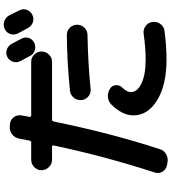

<svg xmlns="http://www.w3.org/2000/svg" viewBox="36 -908 928 1040"><g transform="rotate(-90 500.0 -388.0)"><path d="M717 -689Q712 -698 703 -715.5Q694 -733 689 -742Q679 -761 685.5 -781.5Q692 -802 711 -812Q731 -822 751.5 -815Q772 -808 783 -788Q788 -779 797 -761.5Q806 -744 811 -735Q821 -715 814 -695Q807 -675 787 -666Q768 -657 747.5 -663.5Q727 -670 717 -689ZM936 -803Q941 -793 950.5 -774Q960 -755 964 -747Q974 -727 967 -707Q960 -687 940 -677Q920 -667 899.5 -674Q879 -681 868 -701Q859 -719 839 -755Q829 -775 835.5 -795.5Q842 -816 862 -826Q882 -836 904 -829Q926 -822 936 -803ZM529 -473Q685 -489 831 -490Q854 -490 870 -473.5Q886 -457 886 -434Q886 -411 869.5 -394.5Q853 -378 830 -378Q671 -375 537 -361Q515 -359 497.5 -373.5Q480 -388 478 -411Q476 -434 491 -452.5Q506 -471 529 -473ZM395 -130Q395 -189 454 -249Q471 -266 495.5 -267.5Q520 -269 540 -256Q557 -245 558.5 -225Q560 -205 546 -190Q521 -165 521 -143Q521 -108 568.5 -85.5Q616 -63 698 -63Q758 -63 838 -74Q861 -77 879.5 -63Q898 -49 901 -26Q904 -2 890 17Q876 36 853 39Q771 50 698 50Q560 50 477.5 -0.5Q395 -51 395 -130ZM123 52Q101 47 89.5 27Q78 7 86 -15Q173 -282 232 -561Q234 -570 226 -570H155Q132 -570 115 -587Q98 -604 98 -627Q98 -650 115 -666.5Q132 -683 155 -683H248Q256 -683 258 -691Q266 -729 269 -748Q274 -772 292.5 -786.5Q311 -801 335 -799L348 -798Q371 -796 385 -777.5Q399 -759 395 -736Q394 -728 391 -714Q388 -700 387 -692Q386 -689 388.5 -686Q391 -683 394 -683H685Q708 -683 724.5 -666.5Q741 -650 741 -627Q741 -604 724.5 -587Q708 -570 685 -570H373Q364 -570 362 -562Q299 -252 212 14Q205 37 183.5 48.5Q162 60 139 55Z"/></g></svg>

Font: Rounded Mplus 1c Bold
Style: Bold
Weight: 700
Version: Version 1.059.20150529